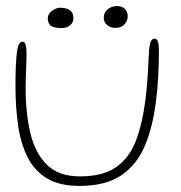

<svg xmlns="http://www.w3.org/2000/svg" viewBox="-20 -584 598 633"><path d="M241.5 29Q176.5 29 135.2 4.2Q94 -20.5 71.2 -65.2Q48.5 -110 39.8 -170Q31 -230 31 -301Q31 -317 31.2 -333.8Q31.5 -350.5 32.2 -366.5Q33 -382.5 34 -394.5Q36.5 -425.5 41.5 -436Q46.5 -446.5 54 -446.5Q60 -446.5 63 -440.5Q66 -434.5 66.8 -425Q67.5 -415.5 67.5 -405Q67.5 -397 67 -383.2Q66.5 -369.5 66 -353.5Q65.5 -337.5 65 -322Q64.5 -306.5 64.5 -294.5Q64.5 -212 80 -145.8Q95.5 -79.5 134.5 -41Q173.5 -2.5 243.5 -2.5Q320 -2.5 363.5 -33.5Q407 -64.5 428.2 -120.5Q449.5 -176.5 459 -251.5Q461 -267 462.8 -284.2Q464.5 -301.5 465.8 -319.5Q467 -337.5 468.2 -356.2Q469.5 -375 470 -393.5Q471 -425 475 -440.8Q479 -456.5 490 -456.5Q498 -456.5 501 -446Q504 -435.5 504 -414.5Q504 -393 503.2 -372Q502.5 -351 501.5 -330.8Q500.5 -310.5 498.8 -291Q497 -271.5 494.5 -253Q484.5 -168 458 -104.5Q431.5 -41 379.8 -6Q328 29 241.5 29ZM182.5 -491.5Q156.5 -491.5 147 -499.8Q137.5 -508 137.5 -523.5Q137.5 -538 151.2 -548.2Q165 -558.5 179.5 -558.5Q191 -558.5 200.8 -555.2Q210.5 -552 216.2 -544.5Q222 -537 222 -524Q222 -510.5 211.8 -501Q201.5 -491.5 182.5 -491.5ZM361.5 -492Q344.5 -492 333.2 -501.5Q322 -511 322 -525Q322 -542.5 334.8 -553.2Q347.5 -564 366 -564Q383.5 -564 392.2 -554Q401 -544 401 -531Q401 -515 390 -503.5Q379 -492 361.5 -492Z"/></svg>

Font: Gluten Thin Thin
Style: Regular
Weight: 250
Version: Version 1.300